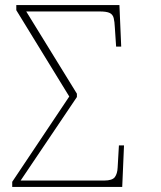

<svg xmlns="http://www.w3.org/2000/svg" viewBox="-20 -734 633 754"><path d="M28 0V-20L252 -355L44 -694V-714H449L456 -551H436L431 -626Q430 -649 426.5 -663Q423 -677 411 -683Q399 -689 371 -689H83L282 -366V-353L61 -25H389Q421 -25 431 -38.5Q441 -52 442 -76L447 -163H467L460 0Z"/></svg>

Font: Noto Serif Thin
Style: Regular
Weight: 100
Designer: Monotype Design Team
Foundry: Monotype Imaging Inc.
Version: Version 2.015